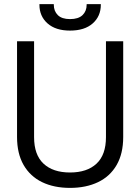

<svg xmlns="http://www.w3.org/2000/svg" viewBox="-20 -901 682 935"><path d="M63 -234V-700H146V-233Q146 -147 192 -104Q238 -61 321 -61Q404 -61 450 -104Q496 -147 496 -233V-700H580V-234Q580 -153 548 -97.5Q516 -42 457.5 -14Q399 14 321 14Q243 14 185 -14Q127 -42 95 -97.5Q63 -153 63 -234ZM172 -878V-881H242V-878Q242 -847 261.5 -827.5Q281 -808 321 -808Q362 -808 382 -827.5Q402 -847 402 -878V-881H471V-878Q471 -822 431.5 -787Q392 -752 321 -752Q251 -752 211.5 -787Q172 -822 172 -878Z"/></svg>

Font: Space Grotesk Frontify
Style: Regular
Weight: 400
Designer: Florian Karsten
Version: Version 2.000